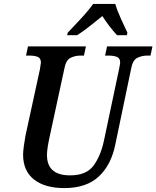

<svg xmlns="http://www.w3.org/2000/svg" viewBox="-20 -951 799 981"><path d="M309 10Q421 10 484.5 -49Q548 -108 569 -212L650 -600Q658 -644 681.5 -655.5Q705 -667 732 -667H749L759 -714H527L517 -667H534Q560 -667 577 -660.5Q594 -654 594 -631Q594 -626 592 -617.5Q590 -609 589 -601L511 -232Q495 -156 458.5 -105.5Q422 -55 338 -55Q220 -55 220 -159Q220 -177 224 -202Q228 -227 234 -254L309 -601Q317 -644 340.5 -655.5Q364 -667 391 -667H409L419 -714H123L113 -667H130Q156 -667 172.5 -660.5Q189 -654 189 -631Q189 -627 184 -597L110 -257Q106 -236 102 -206.5Q98 -177 98 -161Q98 -78 153.5 -34Q209 10 309 10ZM323 -771H374Q408 -793 437.5 -816.5Q467 -840 503 -869Q536 -817 578 -771H628L631 -784Q618 -811 598 -855Q578 -899 569 -931H456Q432 -897 391 -853Q350 -809 326 -784Z"/></svg>

Font: Noto Serif SemiCondensed Semi
Style: Italic
Weight: 600
Width: 4
Italic angle: -12°
Designer: Monotype Design Team
Foundry: Monotype Imaging Inc.
Version: Version 1.901